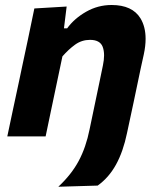

<svg xmlns="http://www.w3.org/2000/svg" viewBox="-20 -532 618 749"><path d="M207.5 196.5Q258.5 149 287 95.8Q315.5 42.5 329.5 -27.5L369 -216.5L381.5 -277Q386 -298.5 386 -316Q386 -335 380.5 -349.5Q370 -376.5 331 -376.5Q299 -376.5 273.2 -358Q247.5 -339.5 223.5 -312L201.5 -207.5Q190 -152 179.5 -103Q169 -53.5 158 0H8.5Q20 -53.5 30.5 -104Q41 -154 54.5 -216L65 -266Q76.5 -320.5 89 -378.5Q101 -436.5 114 -499L240 -506.5L229.5 -421.5H242Q270 -460 316 -486.2Q362 -512.5 415.5 -512.5Q496 -512.5 528 -460.5Q548 -427.5 548 -380.5Q548 -352.5 541 -320Q538.5 -309 535.5 -295Q532.5 -281 529 -265.5Q513.5 -191 501 -132Q488 -72.5 475.5 -13Q460.5 59.5 432.5 110.2Q404.5 161 361 192Z"/></svg>

Font: Heraclito
Style: Bold Italic
Weight: 700
Italic angle: -12°
Designer: Kostas Bartsokas (font) & Cristiano Sobral (main changes)
Foundry: Kostas Bartsokas (font) & Cristiano Sobral (main changes)
Version: Version 1.00;July 8, 2020;FontCreator 13.0.0.2655 64-bit